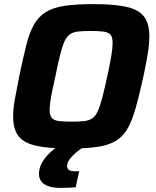

<svg xmlns="http://www.w3.org/2000/svg" viewBox="-20 -716 760 936"><path d="M319 8Q214 8 154 -6Q94 -20 69 -54Q44 -88 44 -148Q44 -185 53 -235Q62 -285 75 -350Q93 -435 108 -495.5Q123 -556 145 -595Q167 -634 202.5 -656.5Q238 -679 294.5 -687.5Q351 -696 435 -696Q540 -696 599 -682Q658 -668 683 -634Q708 -600 708 -539Q708 -501 700 -452Q692 -403 678 -338Q659 -252 642 -191.5Q625 -131 603.5 -92Q582 -53 547.5 -31Q513 -9 458 -0.5Q403 8 319 8ZM329 -123Q365 -123 389 -125.5Q413 -128 429 -138.5Q445 -149 456 -172.5Q467 -196 478 -237.5Q489 -279 503 -344Q516 -403 522.5 -443Q529 -483 529 -507Q529 -535 518.5 -547Q508 -559 484.5 -562Q461 -565 423 -565Q386 -565 362 -562.5Q338 -560 322 -549.5Q306 -539 295 -515.5Q284 -492 273.5 -450.5Q263 -409 250 -344Q241 -304 234.5 -272.5Q228 -241 225 -218.5Q222 -196 222 -180Q222 -153 232.5 -141Q243 -129 266.5 -126Q290 -123 329 -123ZM279 200Q238 200 214 191Q190 182 180 166.5Q170 151 170 132Q170 94 197.5 57.5Q225 21 272 -10L390 0Q372 10 353 25.5Q334 41 320.5 59Q307 77 307 94Q307 105 315.5 112Q324 119 348 119Q350 119 354.5 119Q359 119 366 118L349 197Q334 198 315 199Q296 200 279 200Z"/></svg>

Font: Saira Thin
Style: Bold Italic
Weight: 700
Italic angle: -12°
Version: Version 1.101